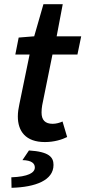

<svg xmlns="http://www.w3.org/2000/svg" viewBox="-20 -665 407 915"><path d="M194 12C239 12 276 0 300 -12L278 -86C265 -80 248 -75 231 -75C195 -75 178 -93 178 -129C178 -140 179 -151 181 -163L230 -405H349L367 -492H250L279 -645H187L143 -492L69 -486L53 -405H121L72 -167C68 -148 65 -130 65 -110C65 -40 102 12 194 12ZM35 230C150 227 235 194 235 121C235 84 214 58 118 52L87 98C131 99 146 114 146 133C146 159 113 177 34 180Z"/></svg>

Font: Source Sans Pro Semibold
Style: Italic
Weight: 600
Italic angle: -11°
Designer: Paul D. Hunt
Foundry: Adobe Systems Incorporated
Version: Version 3.006;hotconv 1.0.111;makeotfexe 2.5.65597